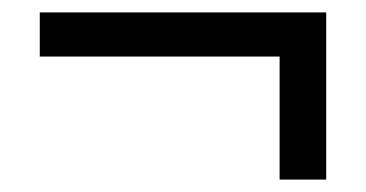

<svg xmlns="http://www.w3.org/2000/svg" viewBox="-20 -444 589 309"><path d="M430 -155V-353H44V-424H505V-155Z"/></svg>

Font: Nunito Sans 10pt SemiCondensed SemiBold
Style: Regular
Weight: 600
Width: 4
Designer: Vernon Adams
Foundry: Vernon Adams
Version: Version 3.101;gftools[0.9.27]